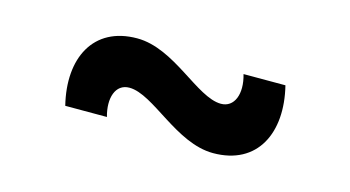

<svg xmlns="http://www.w3.org/2000/svg" viewBox="-39 -527 775 425"><g transform="rotate(15 349.0 -315.0)"><path d="M462.5 -214C564 -214 604 -297.5 578.5 -400.5H482.5C495 -357.5 481.5 -324 451 -324C395.5 -324 321 -416 235 -416C134.5 -416 94 -333.5 119.5 -230.5H215C203.5 -271 214.5 -306 246.5 -306C302 -306 377 -214 462.5 -214Z"/></g></svg>

Font: Manrope SemiBold
Style: Regular
Weight: 600
Designer: Mikhail Sharanda
Foundry: Mikhail Sharanda
Version: Version 4.505